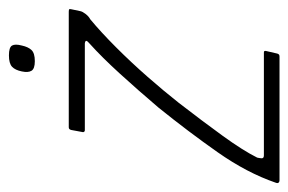

<svg xmlns="http://www.w3.org/2000/svg" viewBox="-152 -518 646 430"><g transform="rotate(-90 171.0 -303.0)"><path d="M-23 -9Q-1 -73 45 -138.5Q91 -204 145 -271Q185 -318 221.5 -358Q258 -398 288 -425Q294 -430 294.5 -432.5Q295 -435 289 -436H94Q92 -436 91 -437.5Q90 -439 90 -440L95 -467Q96 -470 97.5 -471Q99 -472 101 -472H360Q365 -472 365.5 -470.5Q366 -469 365 -465L361 -446Q360 -441 354.5 -434Q349 -427 343 -424Q314 -400 280 -366Q246 -332 214 -295.5Q182 -259 156 -226Q115 -173 82 -127.5Q49 -82 33 -50Q32 -46 31.5 -40.5Q31 -35 38 -35H267Q270 -35 271 -34.5Q272 -34 272 -31L266 -5Q265 -2 263.5 -1Q262 0 259 0H-18Q-21 0 -23 -2Q-25 -4 -23 -9ZM284 -577Q281 -563 274 -555.5Q267 -548 249 -548Q232 -548 227.5 -555.5Q223 -563 226 -577Q229 -592 236.5 -599Q244 -606 262 -606Q280 -606 284 -599Q288 -592 284 -577Z"/></g></svg>

Font: Glory Thin ExtraLight
Style: Italic
Weight: 250
Italic angle: -12°
Version: Version 1.011